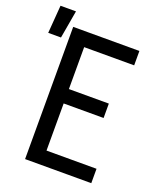

<svg xmlns="http://www.w3.org/2000/svg" viewBox="-191 -910 840 1003"><g transform="rotate(20 229.0 -408.0)"><path d="M70 0V-735H438V-655H160V-422H382V-342H160V-80H438V0ZM-42 -661 -30 -816H56L29 -661Z"/></g></svg>

Font: Iosevka Term Curly Medium
Style: Regular
Weight: 500
Designer: Belleve Invis
Foundry: Belleve Invis
Version: Version 32.3.0